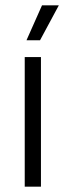

<svg xmlns="http://www.w3.org/2000/svg" viewBox="-20 -702 246 722"><path d="M134 0H73V-487.5H134ZM80 -551.5 138 -682H201V-681.5L130.5 -550.5H80Z"/></svg>

Font: Anek Devanagari Light
Style: Regular
Weight: 300
Designer: Kailash Malviya (Devanagari) & Yesha Goshar (Latin)
Foundry: Ek Type
Version: Version 1.003